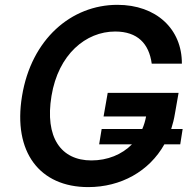

<svg xmlns="http://www.w3.org/2000/svg" viewBox="-20 -757 792 787"><path d="M728.7 -228.3H681.8C688.2 -248.2 693.5 -269.5 697.1 -291.5L712 -376.4H421.5L404.5 -279.5H578.8C575.3 -261.4 570.3 -244.3 563.2 -228.3H396.7L386.4 -165.5H521C479.8 -123.6 420.8 -99.4 354.8 -99.4C229.8 -99.4 163 -193.5 191.1 -364C219.1 -534.1 331.7 -627.8 452.1 -627.8C544 -627.8 590.9 -577.8 601.9 -496.1H725.5C726.2 -638.5 620 -737.2 461.3 -737.2C272 -737.2 108.3 -596.2 70.3 -363.3C32.3 -133.2 142.8 9.9 341.6 9.9C475.5 9.9 591.6 -54.7 653.8 -165.5H718.8Z"/></svg>

Font: Magic Ui Pro Semi Bold
Style: Italic
Weight: 600
Italic angle: -9.39999°
Designer: Stefan Endress, Andreas Faust
Version: Version 1.000;FEAKit 1.0